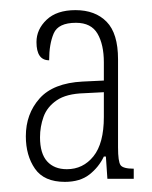

<svg xmlns="http://www.w3.org/2000/svg" viewBox="-20 -739 301 379"><path d="M108 -380Q67 -380 49 -406Q31 -432 31 -470Q31 -514 58 -544.5Q85 -575 143 -578L185 -580V-616Q185 -651 172.5 -672.5Q160 -694 130 -694Q95 -694 86 -673Q77 -652 77 -620Q52 -620 52 -656Q52 -681 72 -700Q92 -719 129 -719Q168 -719 190.5 -696Q213 -673 213 -622V-448Q213 -420 218 -413Q223 -406 244 -406V-386H192L189 -430H185Q175 -409 156.5 -394.5Q138 -380 108 -380ZM112 -405Q144 -405 164.5 -430.5Q185 -456 185 -508V-557L146 -555Q111 -554 92 -541Q73 -528 66 -508.5Q59 -489 59 -468Q59 -436 73 -420.5Q87 -405 112 -405Z"/></svg>

Font: Noto Serif Myanmar ExtraCondensed Thin
Style: Regular
Weight: 100
Width: 2
Designer: Ben Mitchell and the Monotype Design Team
Foundry: Monotype Imaging Inc.
Version: Version 2.106; ttfautohint (v1.8.4.7-5d5b)